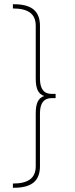

<svg xmlns="http://www.w3.org/2000/svg" viewBox="-20 -762 357 908"><path d="M243 -318V-298H224Q169 -298 169 -226V24Q169 76 139 101Q109 126 46 126H41V106Q96 106 122.5 86Q149 66 149 24V-226Q149 -262 158.5 -281.5Q168 -301 189 -308Q168 -315 158.5 -334.5Q149 -354 149 -390V-640Q149 -682 122.5 -702Q96 -722 41 -722V-742H46Q109 -742 139 -717Q169 -692 169 -640V-390Q169 -318 224 -318Z"/></svg>

Font: Gontserrat Thin
Style: Regular
Weight: 250
Designer: Julieta Ulanovsky
Foundry: Julieta Ulanovsky
Version: Version 6.001